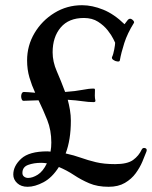

<svg xmlns="http://www.w3.org/2000/svg" viewBox="-20 -704 583 737"><path d="M339 -312Q320 -312 296.5 -315.5Q273 -319 240 -321Q245 -303 248.5 -282Q252 -261 252 -241Q252 -167 232 -115Q264 -108 290.5 -98.5Q317 -89 348 -81.5Q379 -74 422 -74Q469 -74 491 -90Q513 -106 524 -130Q528 -138 537 -135.5Q546 -133 542 -122Q536 -106 526.5 -83.5Q517 -61 501 -39Q485 -17 459.5 -2Q434 13 397 13Q354 13 322.5 -0.5Q291 -14 264 -32Q237 -50 206 -63Q180 -22 147 -4.5Q114 13 86 13Q61 13 46 -1Q31 -15 31 -34Q31 -67 61.5 -95Q92 -123 162 -123Q165 -123 168 -122.5Q171 -122 174 -122Q177 -139 177 -157Q177 -204 161.5 -243Q146 -282 128 -319Q112 -319 98 -318Q84 -317 70 -317Q65 -317 62.5 -325.5Q60 -334 62.5 -342.5Q65 -351 72 -351Q81 -351 90.5 -350Q100 -349 115 -348Q102 -376 93 -406.5Q84 -437 84 -472Q84 -529 112.5 -577Q141 -625 189 -654.5Q237 -684 295 -684Q334 -684 376 -667Q418 -650 458 -611Q458 -611 462.5 -617Q467 -623 471 -628Q479 -636 488 -628.5Q497 -621 494 -616Q469 -576 457 -538.5Q445 -501 440 -472Q439 -467 430.5 -468Q422 -469 415 -474Q408 -479 410 -485Q415 -495 418.5 -514Q422 -533 422 -540Q422 -540 415 -554.5Q408 -569 393.5 -587.5Q379 -606 356.5 -620.5Q334 -635 302 -635Q244 -635 213 -598.5Q182 -562 182 -503Q182 -467 198 -430.5Q214 -394 230 -351Q271 -354 296 -359Q321 -364 340 -364Q345 -364 344.5 -358Q344 -352 344 -337Q344 -327 346 -319.5Q348 -312 339 -312ZM88 -21Q105 -21 125 -33.5Q145 -46 160 -77Q155 -78 149 -78.5Q143 -79 138 -79Q110 -79 88 -71Q66 -63 66 -40Q66 -31 72.5 -26Q79 -21 88 -21Z"/></svg>

Font: Sedan SC
Style: Regular
Weight: 400
Designer: Sebastian Salazar
Foundry: Sebastian Salazar
Version: Version 1.100; ttfautohint (v1.8.4.7-5d5b)